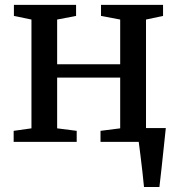

<svg xmlns="http://www.w3.org/2000/svg" viewBox="-20 -566 708 766"><path d="M34.5 0V-44L105.5 -54V-488L35.5 -502.5V-546.5H283.5V-502.5L208 -488V-309.5H459.5V-488L383 -502.5V-546.5H630.5V-502.5L562.5 -488V-55H641.5Q638 -21.5 633.5 20.8Q629 63 624.5 105.2Q620 147.5 616 180H554.5Q552 152.5 548.2 119.5Q544.5 86.5 540.5 55Q536.5 23.5 533.5 0H381V-44L459.5 -54V-256.5H208V-54L286 -44V0Z"/></svg>

Font: Merriweather Text
Style: Regular
Weight: 400
Designer: Eben Sorkin
Foundry: Eben Sorkin
Version: Version 2.100; ttfautohint (v1.7.19-72a1) -l 8 -r 50 -G 200 